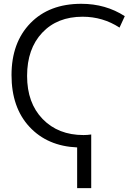

<svg xmlns="http://www.w3.org/2000/svg" viewBox="-20 -760 704 1000"><path d="M403.3 -740.2Q530.3 -740.2 629.9 -675.8L602.5 -616.2Q515.6 -672.9 410.2 -672.9Q278.3 -672.9 199.7 -589.4Q121.1 -505.9 121.1 -364.7Q121.1 -223.6 202.1 -140.1Q283.2 -56.6 415 -56.6Q435.5 -56.6 455.1 -59.6V219.7H381.8V7.8Q226.6 1 133.3 -99.6Q40 -200.2 40 -369.1Q40 -538.1 138.2 -639.2Q236.3 -740.2 403.3 -740.2Z"/></svg>

Font: GenEi M Gothic v2 Regular
Style: Regular
Weight: 400
Version: Version 2.0